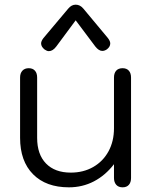

<svg xmlns="http://www.w3.org/2000/svg" viewBox="-20 -792 651 822"><path d="M66 -202V-460Q66 -479 76 -489.5Q86 -500 103 -500Q120 -500 129.5 -489.5Q139 -479 139 -460V-202Q139 -131 177 -92Q215 -53 283 -53Q337 -53 379 -77Q421 -101 444.5 -144Q468 -187 468 -243V-460Q468 -479 477.5 -489.5Q487 -500 505 -500Q522 -500 531.5 -489.5Q541 -479 541 -460V-30Q541 -11 531.5 -0.5Q522 10 505 10Q487 10 477.5 -1Q468 -12 468 -30V-89Q431 -41 382 -15.5Q333 10 275 10Q177 10 121.5 -46Q66 -102 66 -202ZM156 -606Q156 -616 166 -629L272 -755Q286 -772 304 -772Q323 -772 337 -755L442 -629Q452 -616 452 -606Q452 -592 438 -581Q428 -574 418 -574Q403 -574 388 -593L304 -705L221 -593Q206 -573 189 -573Q181 -573 171 -580Q156 -592 156 -606Z"/></svg>

Font: Kodchasan
Style: Regular
Weight: 400
Version: Version 1.000; ttfautohint (v1.6)